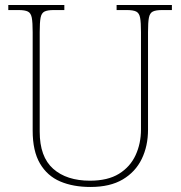

<svg xmlns="http://www.w3.org/2000/svg" viewBox="-20 -734 719 764"><path d="M340 10Q271 10 219.5 -12Q168 -34 139 -83.5Q110 -133 110 -214V-606Q110 -645 106.5 -663.5Q103 -682 91 -688Q79 -694 54 -694H13V-714H236V-694H194Q169 -694 157 -688Q145 -682 141.5 -663.5Q138 -645 138 -606V-210Q138 -110 191.5 -62.5Q245 -15 338 -15Q409 -15 453.5 -42.5Q498 -70 519.5 -116.5Q541 -163 541 -219V-606Q541 -645 537.5 -663.5Q534 -682 522 -688Q510 -694 485 -694H444V-714H664V-694H625Q600 -694 588 -688Q576 -682 572.5 -663.5Q569 -645 569 -606V-218Q569 -153 544 -101.5Q519 -50 468.5 -20Q418 10 340 10Z"/></svg>

Font: Noto Rashi Hebrew Thin
Style: Regular
Weight: 250
Version: Version 1.006